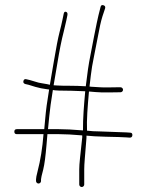

<svg xmlns="http://www.w3.org/2000/svg" viewBox="-20 -704 600 770"><path d="M47.5 -166H154.5C150.3 -111.2 142.3 -61.2 130.5 -16C126.5 -0.7 124.5 9.7 124.5 15V22C124.5 24.7 125.5 27 127.5 29C129.5 31 131.8 32 134.5 32C137.2 32 139.5 31 141.5 29C143.5 27 144.5 24.7 144.5 22V15C144.5 11 147.4 -1.8 153.2 -23.5C158.7 -45.1 162.7 -78.1 166.5 -122.5C168 -140.2 169.2 -154.7 170.2 -166H216C241.5 -166 271.8 -164.3 309.8 -161V-153L300.8 -69C298.8 -50.3 297.8 -35.7 297.8 -25V36C297.8 38.7 298.8 41 300.8 43C302.8 45 305.1 46 307.8 46C310.4 46 312.8 45 314.8 43C316.8 41 317.8 38.7 317.8 36V-25C317.8 -35 318.5 -49 320 -67L326.8 -151V-160C344.2 -158 368.7 -156.6 403.2 -155.7C445.1 -154.9 472.8 -154 486.4 -153L500.4 -152C507 -152 510.5 -155.3 510.9 -162C511.2 -168.7 508 -172 501.4 -172L487.4 -173L378.5 -177C362 -177 345.5 -178 329 -180C327.1 -223.8 331.4 -276.1 336.8 -337C337.3 -337 345.9 -336.3 362.8 -334.8C379.6 -333.4 397.4 -332.9 414.8 -333.3C432.2 -333.8 448.4 -334 463.4 -334C466 -334 468.4 -335 470.4 -337C472.4 -339 473.4 -341.3 473.4 -344C473.4 -346.7 472.4 -349 470.4 -351C468.4 -353 466 -354 463.4 -354H451.4C443.4 -354 432.2 -353.8 417.9 -353.5C403.5 -353.2 390.9 -353.3 381.4 -354C373.1 -354.7 364.9 -355.2 356.6 -355.5C348.4 -355.8 342.5 -356.3 339 -357C340 -365 341.8 -380 344.3 -402C346.8 -424 350.8 -448.2 356.3 -474.5C361.8 -500.8 367.4 -529.5 373.2 -560.6C378.9 -591.7 384.4 -617.7 390.9 -638.5L401.4 -670C403.4 -676.7 401.2 -681 394.9 -683C388.5 -685 384.8 -682.7 383.3 -676L374.9 -642.7C371.9 -630.6 365.9 -602 357 -557C352.5 -531.7 347.5 -505.7 342 -479C335.9 -449.4 329.9 -409 324 -358C302 -359.3 282.8 -360 266.3 -360C239.8 -360 221.6 -360.3 211.9 -361C202.1 -361.7 196.5 -362 195 -362C200 -390 205 -419.3 210 -450C218.5 -502.4 227.2 -545.2 235.9 -578.5C239.6 -592.8 243 -607.3 246 -622L250.5 -644C251.5 -650.7 249.6 -654.8 244.9 -656.5C240.1 -658.2 237 -655.7 235.5 -649L231 -627C228 -612.3 223.8 -594.4 218.3 -573.1C212.8 -551.9 205.2 -512.3 195.4 -454.5C190.1 -423.5 186.3 -400.8 183.8 -386.5C181.3 -372.2 180 -364.7 180 -364C178 -364.7 174.4 -365.5 169.1 -366.5L148.5 -370C139.2 -371.3 130.7 -373.3 123 -376C115.3 -378.7 107.5 -381 99.5 -383L86.5 -386C79.8 -388 75.7 -385.8 74 -379.5C72.3 -373.2 74.8 -369 81.5 -367L94.5 -364C114.5 -357.3 131.2 -352.7 144.5 -350L166.1 -346.5C171.4 -345.5 175 -345 177 -345C169.3 -299.4 164 -260.3 161.3 -227.5C159.8 -209.8 158.5 -196 157.5 -186H47.5C40.8 -186 37.5 -182.7 37.5 -176C37.5 -169.3 40.8 -166 47.5 -166ZM312.8 -181C272.8 -184.3 241.8 -186 216 -186H172.5C173.5 -194.7 175.2 -212 177.6 -237.9C180 -263.9 184.8 -298.9 192 -343C199.5 -341 224.3 -340 266.3 -340L321.8 -338C316.6 -281.3 312.4 -229 312.8 -181Z"/></svg>

Font: Proton
Style: RgCnd
Weight: 500
Version: Version 1.017